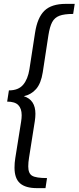

<svg xmlns="http://www.w3.org/2000/svg" viewBox="-20 -870 406 992"><path d="M366 -850 358 -798Q312 -798 287 -788.5Q262 -779 249.5 -755.5Q237 -732 230 -687L201 -497Q192 -439 166.5 -410Q141 -381 103 -373Q163 -354 163 -282Q163 -265 160 -245L130 -55Q126 -31 126 -10Q126 26 146 38Q166 50 223 50L215 102H171Q112 102 83.5 77Q55 52 55 -4Q55 -29 59 -53L89 -241Q92 -259 92 -275Q92 -309 74.5 -327Q57 -345 17 -345L26 -403Q75 -403 99.5 -432Q124 -461 132 -512L161 -700Q173 -779 209.5 -814.5Q246 -850 320 -850Z"/></svg>

Font: Bitter Pro
Style: Italic
Weight: 400
Italic angle: -9°
Designer: Sol Matas, and Bitter project Authors
Foundry: Sol Matas
Version: Version 1.010